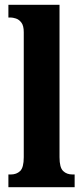

<svg xmlns="http://www.w3.org/2000/svg" viewBox="-20 -780 346 800"><path d="M15 0V-53H25Q49 -53 64 -67.5Q79 -82 79 -125V-646Q79 -673 69 -686Q59 -699 46 -703Q33 -707 25 -707H15V-760H228V-125Q228 -82 243 -67.5Q258 -53 282 -53H291V0Z"/></svg>

Font: Noto Serif Ethiopic ExtraCondensed ExtraBold
Style: Regular
Weight: 800
Width: 2
Designer: Monotype Design Team
Foundry: Monotype Imaging Inc.
Version: Version 2.102; ttfautohint (v1.8.4.7-5d5b)